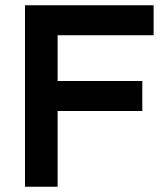

<svg xmlns="http://www.w3.org/2000/svg" viewBox="-20 -710 609 730"><path d="M75 0H199V-288H521V-402H199V-576H564V-690H75Z"/></svg>

Font: FREAK Grotesk
Style: Bold
Weight: 700
Designer: La Scuola Open Source
Foundry: La Scuola Open Source
Version: Version 1.000;PS 1.0;hotconv 1.0.72;makeotf.lib2.5.5900